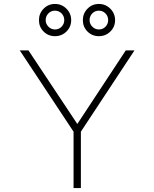

<svg xmlns="http://www.w3.org/2000/svg" viewBox="-20 -951 780 971"><path d="M124 -696 371 -324 616 -696H660L389 -285V0H352V-285L80 -696ZM340 -849Q340 -815 316 -791.5Q292 -768 258 -768Q224 -768 200.5 -791.5Q177 -815 177 -849Q177 -883 200.5 -907Q224 -931 258 -931Q292 -931 316 -907Q340 -883 340 -849ZM399 -849Q399 -883 422.5 -907Q446 -931 480 -931Q514 -931 538 -907Q562 -883 562 -849Q562 -815 538 -791.5Q514 -768 480 -768Q446 -768 422.5 -791.5Q399 -815 399 -849ZM305 -849Q305 -869 291.5 -883Q278 -897 258 -897Q238 -897 224.5 -883Q211 -869 211 -849Q211 -830 225 -816Q239 -802 258 -802Q278 -802 291.5 -816Q305 -830 305 -849ZM433 -849Q433 -830 447 -816Q461 -802 480 -802Q500 -802 513.5 -816Q527 -830 527 -849Q527 -869 513.5 -883Q500 -897 480 -897Q460 -897 446.5 -883Q433 -869 433 -849Z"/></svg>

Font: Major Mono Display
Style: Regular
Weight: 400
Designer: Emre Parlak
Foundry: Emre Parlak
Version: Version 2.000; ttfautohint (v1.8) -l 8 -r 50 -G 200 -x 14 -D